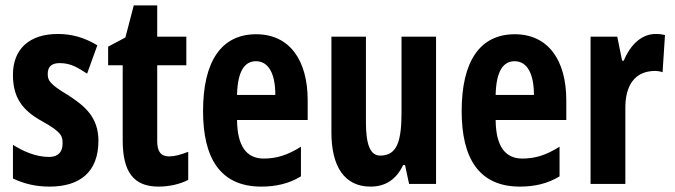

<svg xmlns="http://www.w3.org/2000/svg" viewBox="-20 -682 2503 712"><path d="M345 -160C345 -249 292 -291 231 -330C163 -371 157 -384 157 -408C157 -434 171 -448 201 -448C245 -448 269 -430 303 -409L341 -514C291 -544 245 -556 194 -556C89 -556 28 -500 28 -405C28 -322 61 -274 135 -233C214 -190 212 -173 212 -149C212 -118 195 -100 162 -100C112 -100 64 -122 28 -145V-20C71 0 113 10 164 10C275 10 345 -43 345 -160Z M607 -102C576 -102 563 -121 563 -158V-440H671V-546H563V-662H476L445 -543L381 -509V-440H435V-162C435 -46 474 10 568 10C607 10 648 1 678 -15V-119C649 -108 628 -102 607 -102Z M930 -555C801 -555 733 -455 733 -270C733 -98 795 10 949 10C1003 10 1052 -1 1096 -28V-138C1047 -107 1006 -94 958 -94C894 -94 860 -140 859 -237H1121V-310C1121 -460 1053 -555 930 -555ZM929 -455C977 -455 1001 -407 1001 -330H859C861 -421 889 -455 929 -455Z M1597 -546H1469V-268C1469 -163 1455 -105 1390 -105C1353 -105 1337 -146 1337 -228V-546H1209V-191C1209 -65 1257 10 1354 10C1410 10 1450 -17 1475 -70H1482L1497 0H1597Z M1889 -555C1760 -555 1692 -455 1692 -270C1692 -98 1754 10 1908 10C1962 10 2011 -1 2055 -28V-138C2006 -107 1965 -94 1917 -94C1853 -94 1819 -140 1818 -237H2080V-310C2080 -460 2012 -555 1889 -555ZM1888 -455C1936 -455 1960 -407 1960 -330H1818C1820 -421 1848 -455 1888 -455Z M2411 -556C2354 -556 2314 -508 2293 -457H2287L2269 -546H2170V0H2299V-279C2298 -364 2333 -419 2410 -419C2413 -419 2429 -418 2437 -414L2446 -552C2430 -556 2419 -556 2411 -556Z"/></svg>

Font: Noto Sans Gurmukhi ExtraCondensed
Style: Bold
Weight: 700
Width: 2
Designer: Jelle Bosma - Monotype Design Team
Foundry: Monotype Imaging Inc.
Version: Version 2.004